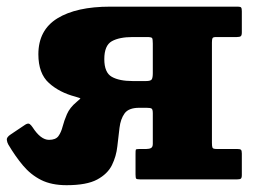

<svg xmlns="http://www.w3.org/2000/svg" viewBox="-33 -540 781 578"><path d="M-8 -105Q-11.5 -111 -12.5 -119Q-13.5 -127 -0.5 -135.5L43.5 -165Q52 -170 56.5 -166.5Q61 -163 65 -157Q89.5 -119 114.5 -119Q134.5 -119 142.8 -130.2Q151 -141.5 155.5 -159Q160 -176.5 168.5 -196.2Q177 -216 197.5 -233Q207 -241.5 208.8 -243Q210.5 -244.5 194 -249Q146 -261.5 114.2 -290.2Q82.5 -319 82.5 -376.5Q82.5 -449.5 139.8 -484.8Q197 -520 299 -520H683Q691 -520 693 -517.2Q695 -514.5 695 -506V-442.5Q695 -433.5 691.8 -431Q688.5 -428.5 680 -428.5H618Q608.5 -428.5 606.8 -425.2Q605 -422 605 -412V-110Q605 -99 606.8 -95.2Q608.5 -91.5 619.5 -91.5H681Q689.5 -91.5 692.2 -89.2Q695 -87 695 -78V-13Q695 -4.5 692 -2.2Q689 0 681 0H389Q379 0 377 -2.2Q375 -4.5 375 -15V-76Q375 -87 375.8 -89.2Q376.5 -91.5 387 -91.5H407.5Q416.5 -91.5 421.8 -94.5Q427 -97.5 427 -107V-199Q427 -210.5 423.5 -213Q420 -215.5 408.5 -215.5H386Q354.5 -215.5 342.2 -198.8Q330 -182 326.8 -155.5Q323.5 -129 320.2 -99.2Q317 -69.5 304 -43Q291 -16.5 259.5 0.5Q228 17.5 167.5 17.5Q122 17.5 90.8 1.8Q59.5 -14 36.2 -41.8Q13 -69.5 -8 -105ZM406.5 -296Q420.5 -296 423.8 -301Q427 -306 427 -320V-409Q427 -422.5 424.8 -425.5Q422.5 -428.5 409 -428.5H366.5Q326 -428.5 303.5 -415.8Q281 -403 281 -362Q281 -321.5 303.5 -308.8Q326 -296 366.5 -296Z"/></svg>

Font: Besley* Heavy
Style: Regular
Weight: 800
Designer: Owen Earl
Foundry: indestructible type*
Version: Version 3.000; ttfautohint (v1.8.3)